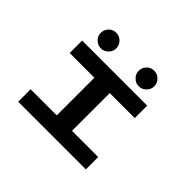

<svg xmlns="http://www.w3.org/2000/svg" viewBox="-176 -1092 1352 1352"><g transform="rotate(45 500.0 -416.0)"><path d="M141 0V-124H401V-499H155V-623H803V-499H554V-123H815V0ZM286 -677Q255 -677 232 -700Q209 -723 209 -754Q209 -786 231 -809Q253 -832 286 -832Q318 -832 341 -809Q364 -786 364 -754Q364 -723 341 -700Q318 -677 286 -677ZM664 -677Q633 -677 610 -700Q587 -723 587 -754Q587 -786 609 -809Q631 -832 664 -832Q696 -832 719 -809Q742 -786 742 -754Q742 -723 719 -700Q696 -677 664 -677Z"/></g></svg>

Font: Inconsolata UltraExpanded Black
Style: Regular
Weight: 900
Width: 9
Monospace: yes
Designer: Raph Levien, Cyreal, Brenton Simpson
Foundry: Raph Levien, Cyreal, Google
Version: Version 3.001; ttfautohint (v1.8.2.53-6de2)